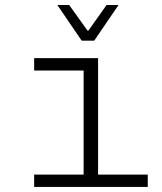

<svg xmlns="http://www.w3.org/2000/svg" viewBox="-20 -740 640 760"><path d="M303.2 -579.1 207 -720.2H253.9L326.2 -619.1H330.1L401.9 -720.2H449.2L353 -579.1ZM115.2 0V-48.8H311V-460.9H115.2V-509.8H368.2V-48.8H564.9V0Z"/></svg>

Font: Office Code Pro Light
Style: Regular
Weight: 300
Designer: Nathan Rutzky & Paul D. Hunt
Foundry: Adobe Systems Incorporated
Version: Version 1.004;PS 001.004;hotconv 1.0.70;makeotf.lib2.5.58329